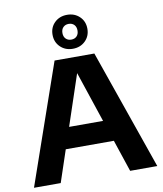

<svg xmlns="http://www.w3.org/2000/svg" viewBox="-104 -1083 988 1167"><g transform="rotate(-10 390.0 -500.0)"><path d="M10 0 267.5 -740H513L771 0H603.5L380.5 -667H398L175 0ZM198.5 -197 236.5 -327.5H543.5L581 -197ZM390 -791Q343.5 -791 313 -820.8Q282.5 -850.5 282.5 -896Q282.5 -941.5 313 -971Q343.5 -1000.5 390 -1000.5Q436.5 -1000.5 467 -971Q497.5 -941.5 497.5 -896Q497.5 -850.5 467 -820.8Q436.5 -791 390 -791ZM390 -847.5Q411 -847.5 423.8 -860.5Q436.5 -873.5 436.5 -896Q436.5 -918.5 423.8 -931.5Q411 -944.5 390 -944.5Q369.5 -944.5 356.5 -931.5Q343.5 -918.5 343.5 -896Q343.5 -873.5 356.5 -860.5Q369.5 -847.5 390 -847.5Z"/></g></svg>

Font: Encode Sans SemiExpanded
Style: Bold
Weight: 700
Width: 6
Designer: Multiple Designers
Foundry: Impallari Type
Version: Version 3.002